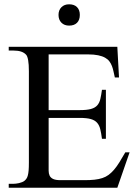

<svg xmlns="http://www.w3.org/2000/svg" viewBox="-20 -882 651 902"><path d="M531.2 0H21V-18.6H43.9Q48.3 -18.6 54.9 -19.3Q61.5 -20 69.1 -21.7Q76.7 -23.4 84 -26.4Q91.3 -29.3 96.2 -33.7Q101.1 -38.1 104.7 -43.5Q108.4 -48.8 110.8 -58.1Q113.3 -67.4 114.5 -81.5Q115.7 -95.7 115.7 -117.7V-547.4Q115.7 -579.6 112.3 -598.9Q108.9 -618.2 103 -624.5Q85.4 -644.5 43.9 -644.5H21V-662.1H531.2L539.1 -518.1H519.5Q516.1 -532.2 513.4 -545.7Q510.7 -559.1 506.1 -571.3Q501.5 -583.5 494.1 -593.5Q486.8 -603.5 473.9 -610.8Q460.9 -618.2 441.2 -622.3Q421.4 -626.5 392.1 -626.5H208.5V-364.7H354.5Q388.2 -364.7 407.5 -370.1Q426.8 -375.5 437 -387.2Q447.3 -398.9 451.4 -417Q455.6 -435.1 459 -460H477.5V-230H459Q455.6 -255.9 451.2 -274.4Q446.8 -293 436.5 -304.9Q426.3 -316.9 407.2 -322.5Q388.2 -328.1 354.5 -328.1H208.5V-80.1Q208.5 -66.9 213.1 -56.9Q217.8 -46.9 229.5 -41.3Q241.2 -35.6 264.6 -35.6H376.5Q403.3 -35.6 423.8 -37.8Q444.3 -40 460.7 -45.4Q477.1 -50.8 490 -60.3Q502.9 -69.8 515.4 -84.2Q527.8 -98.6 540.5 -118.9Q553.2 -139.2 568.8 -166.5H588.9ZM355 -812Q355 -788.1 341.8 -774.9Q328.6 -761.7 304.7 -761.7Q282.2 -761.7 268.6 -775.4Q254.9 -789.1 254.9 -812Q254.9 -834.5 268.6 -848.1Q282.2 -861.8 304.7 -861.8Q328.6 -861.8 341.8 -848.6Q355 -835.4 355 -812Z"/></svg>

Font: Doulos SIL Compact
Style: Regular
Weight: 400
Designer: Walt Agee, Victor Gaultney, Peter Martin, Debbi Hosken
Foundry: SIL International
Version: Version 4.110; 2011; Maintenance release ; LnSpcTght